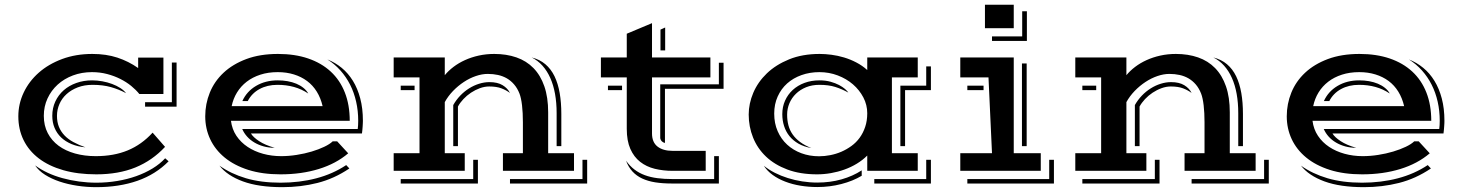

<svg xmlns="http://www.w3.org/2000/svg" viewBox="-20 -710 6075 798"><path d="M56.2 -226.6Q56.2 -278.3 78.4 -325.2Q100.6 -372.1 140.9 -407.7Q181.2 -443.4 238 -464.6Q294.9 -485.8 363.8 -485.8Q421.4 -485.8 468 -470.5Q514.6 -455.1 554.2 -427.2V-470.7H659.2V-319.3H559.1Q545.4 -336.4 525.4 -352.8Q505.4 -369.1 480.2 -381.8Q455.1 -394.5 425.3 -402.3Q395.5 -410.2 362.3 -410.2Q319.8 -410.2 283.2 -396.5Q246.6 -382.8 219.7 -358.4Q192.9 -334 177.5 -300.8Q162.1 -267.6 162.1 -228.5Q162.1 -188 178.5 -156.7Q194.8 -125.5 223.6 -104.2Q252.4 -83 292 -72Q331.5 -61 377.9 -61Q453.1 -61 511 -85Q568.8 -108.9 614.3 -158.7L666 -99.6Q612.8 -42.5 542.5 -13.9Q472.2 14.6 380.4 14.6Q303.2 14.6 242.9 -2.7Q182.6 -20 141.1 -51.8Q99.6 -83.5 77.9 -127.9Q56.2 -172.4 56.2 -226.6ZM583 -285.2H694.3V-450.2H713.9V-266.6H583ZM197.3 -228.5Q197.3 -261.2 210 -288.3Q222.7 -315.4 244.9 -335Q267.1 -354.5 297.4 -365.2Q327.6 -376 362.8 -376Q383.8 -376 405.3 -372.1Q426.8 -368.2 445.8 -361.1Q464.8 -354 480 -344.2Q495.1 -334.5 503.9 -322.8Q474.6 -338.4 441.2 -347.9Q407.7 -357.4 364.7 -357.4Q330.6 -357.4 303.2 -346.9Q275.9 -336.4 256.6 -318.8Q237.3 -301.3 227.1 -277.8Q216.8 -254.4 216.8 -228.5Q216.8 -202.6 224.9 -182.9Q232.9 -163.1 248 -147.2Q263.2 -131.3 285.2 -119.4Q307.1 -107.4 335 -97.7Q302.7 -100.6 277.1 -111.3Q251.5 -122.1 233.9 -138.9Q216.3 -155.8 206.8 -178.5Q197.3 -201.2 197.3 -228.5ZM126 -22.5Q149.4 -5.4 178.2 8.1Q207 21.5 240 30.5Q272.9 39.6 308.6 44.4Q344.2 49.3 380.9 49.3Q424.8 49.3 467 42.2Q509.3 35.2 546.4 22Q583.5 8.8 614.3 -10Q645 -28.8 666.5 -52.2L680.7 -39.6Q627.4 14.6 551.5 41.3Q475.6 67.9 379.9 67.9Q340.3 67.9 301.3 62Q262.2 56.2 228 44.7Q193.8 33.2 167.2 16.4Q140.6 -0.5 126 -22.5Z M833 -226.6Q833 -278.3 852.1 -325.2Q871.1 -372.1 909.2 -407.7Q947.3 -443.4 1003.9 -464.6Q1060.5 -485.8 1135.3 -485.8Q1205.6 -485.8 1260.7 -467Q1315.9 -448.2 1354.5 -412.6Q1393.1 -377 1413.3 -325.4Q1433.6 -273.9 1433.6 -208H939.9Q944.3 -172.9 962.6 -145.5Q981 -118.2 1009.3 -99.4Q1037.6 -80.6 1073.5 -70.8Q1109.4 -61 1148.4 -61Q1180.2 -61 1213.1 -66.2Q1246.1 -71.3 1275.4 -80.1Q1304.7 -88.9 1327.6 -99.9Q1350.6 -110.8 1362.8 -122.6H1381.3L1427.2 -72.8Q1377 -29.8 1304.9 -7.6Q1232.9 14.6 1146 14.6Q1070.3 14.6 1012 -3.9Q953.6 -22.5 913.8 -55.2Q874 -87.9 853.5 -131.8Q833 -175.8 833 -226.6ZM1466.8 -173.8Q1467.8 -181.2 1468.3 -189.7Q1468.8 -198.2 1468.8 -208Q1468.8 -249.5 1460.2 -287.4Q1451.7 -325.2 1435.3 -357.7Q1418.9 -390.1 1395 -417Q1371.1 -443.8 1340.8 -462.9Q1373 -450.2 1400.1 -428Q1427.2 -405.8 1446.8 -374Q1466.3 -342.3 1477.3 -300.8Q1488.3 -259.3 1488.3 -208Q1488.3 -204.1 1488 -198.2Q1487.8 -192.4 1487.3 -185.1Q1486.8 -177.7 1486.1 -170.2Q1485.4 -162.6 1484.4 -155.3H1022.9Q1032.2 -139.6 1057.1 -123.3Q1082 -106.9 1121.6 -95.7Q1097.2 -95.7 1075.9 -101.6Q1054.7 -107.4 1037.4 -117.7Q1020 -127.9 1007.1 -142.3Q994.1 -156.7 986.8 -173.8ZM1320.8 -269Q1313 -302.7 1296.6 -329.1Q1280.3 -355.5 1256.3 -373.3Q1232.4 -391.1 1201.7 -400.6Q1170.9 -410.2 1134.3 -410.2Q1094.7 -410.2 1062.3 -399.7Q1029.8 -389.2 1005.4 -370.4Q981 -351.6 965.1 -325.7Q949.2 -299.8 942.9 -269ZM987.3 -290Q1005.4 -330.1 1044.2 -353Q1083 -376 1134.3 -376Q1155.3 -376 1175 -372.6Q1194.8 -369.1 1211.7 -362.1Q1228.5 -355 1241.2 -344.7Q1253.9 -334.5 1261.2 -321.3Q1233.4 -339.8 1201.7 -348.6Q1169.9 -357.4 1133.3 -357.4Q1090.8 -357.4 1058.6 -339.8Q1026.4 -322.3 1009.8 -290ZM892.1 -21.5Q939.5 12.2 1002.2 30.8Q1064.9 49.3 1146 49.3Q1225.1 49.3 1294.2 31.2Q1363.3 13.2 1418.9 -23.9L1432.1 -9.8Q1369.1 32.7 1299.6 50.3Q1230 67.9 1153.8 67.9Q1054.7 67.9 989.5 43.9Q924.3 20 892.1 -21.5Z M1616.2 -73.2H1723.6V-388.2H1616.2V-471.2H1828.6V-397.5Q1843.8 -416 1865 -432.1Q1886.2 -448.2 1912.6 -460.2Q1939 -472.2 1969.7 -479Q2000.5 -485.8 2034.2 -485.8Q2085 -485.8 2126.5 -471.4Q2168 -457 2197.3 -427Q2226.6 -397 2242.4 -351.3Q2258.3 -305.7 2258.3 -243.2V-73.2H2365.7V0H2070.3V-73.2H2153.3V-201.7Q2153.3 -241.2 2149.7 -272.2Q2146 -303.2 2139.2 -320.8Q2130.4 -343.3 2116.9 -358.9Q2103.5 -374.5 2086.7 -384.3Q2069.8 -394 2049.8 -398.4Q2029.8 -402.8 2007.3 -402.8Q1983.4 -402.8 1957.8 -394Q1932.1 -385.3 1908 -369.4Q1883.8 -353.5 1863 -332Q1842.3 -310.5 1828.6 -285.6V-73.2H1911.6V0H1616.2ZM2293.5 -239.7Q2293.5 -282.7 2286.9 -319.6Q2280.3 -356.4 2267.1 -386Q2253.9 -415.5 2234.6 -437Q2215.3 -458.5 2189.9 -471.2Q2223.1 -462.9 2246.6 -443.1Q2270 -423.3 2284.7 -393.1Q2299.3 -362.8 2306.2 -323.2Q2313 -283.7 2313 -236.3V-102.5H2293.5ZM1863.8 -273.4Q1876 -294.9 1892.8 -312.5Q1909.7 -330.1 1929.4 -342.5Q1949.2 -355 1970.9 -361.8Q1992.7 -368.7 2014.2 -368.7Q2047.9 -368.7 2068.8 -356Q2089.8 -343.3 2099.6 -323.7Q2084.5 -335 2064.2 -342.8Q2043.9 -350.6 2013.2 -350.6Q1994.1 -350.6 1974.6 -343.5Q1955.1 -336.4 1937.5 -324.7Q1919.9 -313 1905.8 -297.9Q1891.6 -282.7 1883.3 -267.1V-102.5H1863.8ZM1645.5 -354H1703.1V-335.4H1645.5ZM2400.9 34.2V-45.9H2420.4V52.7H2099.6V34.2ZM1946.8 34.2V-45.9H1966.3V52.7H1645.5V34.2Z M2585 -388.2H2477.5V-471.2H2585V-569.8L2689.9 -613.8V-471.2H2932.6V-388.2H2689.9V-155.3Q2689.9 -118.7 2712.9 -100.8Q2735.8 -83 2775.4 -83H2913.1V0H2775.4Q2735.8 0 2701.2 -8.5Q2666.5 -17.1 2640.6 -37.4Q2614.7 -57.6 2599.9 -91.1Q2585 -124.5 2585 -174.8ZM2725.1 -586.9 2744.6 -595.7V-500.5H2725.1ZM2724.1 -359.4H2967.8V-449.2H2987.3V-340.8H2743.7V-115.7Q2727.1 -120.1 2724.1 -135.3ZM2506.8 -354H2565.4V-335.4H2506.8ZM2582 -42Q2597.7 -20 2616.9 -5.4Q2636.2 9.3 2660.2 18.1Q2684.1 26.9 2712.4 30.5Q2740.7 34.2 2774.4 34.2H2948.2V-61H2967.8V52.7H2772Q2734.4 52.7 2703.6 47.9Q2672.9 43 2649.2 32Q2625.5 21 2608.6 2.7Q2591.8 -15.6 2582 -42Z M3091.8 -233.9Q3091.8 -279.3 3110.8 -324.2Q3129.9 -369.1 3167.2 -405Q3204.6 -440.9 3259.8 -463.4Q3314.9 -485.8 3386.7 -485.8Q3409.7 -485.8 3435.8 -482.4Q3461.9 -479 3488 -471.2Q3514.2 -463.4 3539.1 -450.4Q3564 -437.5 3584.5 -418.9V-471.2H3794.4V-388.2H3687V-73.2H3794.4V0H3584.5V-63.5Q3565.4 -44.4 3541.3 -29.8Q3517.1 -15.1 3490 -5.4Q3462.9 4.4 3433.8 9.5Q3404.8 14.6 3376 14.6Q3305.7 14.6 3252.4 -5.4Q3199.2 -25.4 3163.6 -59.3Q3127.9 -93.3 3109.9 -138.4Q3091.8 -183.6 3091.8 -233.9ZM3722.2 -354H3829.6V-434.1H3849.1V-335.4H3741.7V-102.5H3722.2ZM3197.8 -237.8Q3197.8 -197.3 3212.2 -164.6Q3226.6 -131.8 3251.5 -108.9Q3276.4 -85.9 3310.5 -73.2Q3344.7 -60.5 3384.3 -60.5Q3407.2 -60.5 3430.9 -65.2Q3454.6 -69.8 3476.8 -79.3Q3499 -88.9 3518.8 -103.3Q3538.6 -117.7 3553 -137.5Q3567.4 -157.2 3575.9 -182.6Q3584.5 -208 3584.5 -239.3Q3584.5 -273.9 3568.4 -304.9Q3552.2 -335.9 3525.1 -359.4Q3498 -382.8 3461.9 -396.5Q3425.8 -410.2 3385.7 -410.2Q3345.7 -410.2 3311.3 -397.9Q3276.9 -385.7 3251.7 -363.3Q3226.6 -340.8 3212.2 -308.8Q3197.8 -276.9 3197.8 -237.8ZM3231.4 -235.4Q3231.4 -266.1 3242.9 -291.7Q3254.4 -317.4 3274.9 -336.2Q3295.4 -355 3323.7 -365.5Q3352.1 -376 3385.7 -376Q3411.1 -376 3431.6 -370.4Q3452.1 -364.7 3467.3 -356.7Q3482.4 -348.6 3492.2 -340.1Q3502 -331.5 3505.9 -325.2Q3479.5 -339.8 3451.7 -348.6Q3423.8 -357.4 3385.7 -357.4Q3355 -357.4 3330.3 -347.4Q3305.7 -337.4 3288.1 -320.3Q3270.5 -303.2 3261 -280.8Q3251.5 -258.3 3251.5 -233.4Q3251.5 -210 3256.8 -189.5Q3262.2 -168.9 3274.2 -151.6Q3286.1 -134.3 3305.4 -119.9Q3324.7 -105.5 3352.1 -94.7Q3321.3 -100.1 3298.6 -113Q3275.9 -126 3261 -144.5Q3246.1 -163.1 3238.8 -186.3Q3231.4 -209.5 3231.4 -235.4ZM3829.6 34.2V-45.9H3849.1V52.7H3613.8V34.2ZM3154.8 -21Q3174.8 -4.9 3200.2 8.1Q3225.6 21 3254.4 30Q3283.2 39.1 3314.2 43.9Q3345.2 48.8 3376.5 48.8Q3430.7 48.8 3477.8 35.4Q3524.9 22 3561.5 -2V20.5Q3524.9 42.5 3476.8 54.9Q3428.7 67.4 3377 67.4Q3341.3 67.4 3307.1 61.8Q3272.9 56.2 3243.7 44.9Q3214.4 33.7 3191.4 17.1Q3168.5 0.5 3154.8 -21Z M4073.7 -690.4H4193.4V-592.8H4073.7ZM4103 -558.6H4228.5V-663.1H4248V-540H4103ZM3971.2 -73.2H4103L4088.4 -388.2H3971.2V-471.2H4193.4V-73.2H4305.7V0H3971.2ZM4227.5 -446.3H4247.1V-102.5H4227.5ZM4000.5 -354H4067.9V-335.4H4000.5ZM4340.8 34.2V-45.9H4360.4V52.7H4000.5V34.2Z M4449.2 -73.2H4556.6V-388.2H4449.2V-471.2H4661.6V-397.5Q4676.8 -416 4698 -432.1Q4719.2 -448.2 4745.6 -460.2Q4772 -472.2 4802.7 -479Q4833.5 -485.8 4867.2 -485.8Q4918 -485.8 4959.5 -471.4Q5001 -457 5030.3 -427Q5059.6 -397 5075.4 -351.3Q5091.3 -305.7 5091.3 -243.2V-73.2H5198.7V0H4903.3V-73.2H4986.3V-201.7Q4986.3 -241.2 4982.7 -272.2Q4979 -303.2 4972.2 -320.8Q4963.4 -343.3 4950 -358.9Q4936.5 -374.5 4919.7 -384.3Q4902.8 -394 4882.8 -398.4Q4862.8 -402.8 4840.3 -402.8Q4816.4 -402.8 4790.8 -394Q4765.1 -385.3 4741 -369.4Q4716.8 -353.5 4696 -332Q4675.3 -310.5 4661.6 -285.6V-73.2H4744.6V0H4449.2ZM5126.5 -239.7Q5126.5 -282.7 5119.9 -319.6Q5113.3 -356.4 5100.1 -386Q5086.9 -415.5 5067.6 -437Q5048.3 -458.5 5022.9 -471.2Q5056.2 -462.9 5079.6 -443.1Q5103 -423.3 5117.7 -393.1Q5132.3 -362.8 5139.2 -323.2Q5146 -283.7 5146 -236.3V-102.5H5126.5ZM4696.8 -273.4Q4709 -294.9 4725.8 -312.5Q4742.7 -330.1 4762.5 -342.5Q4782.2 -355 4804 -361.8Q4825.7 -368.7 4847.2 -368.7Q4880.9 -368.7 4901.9 -356Q4922.9 -343.3 4932.6 -323.7Q4917.5 -335 4897.2 -342.8Q4877 -350.6 4846.2 -350.6Q4827.1 -350.6 4807.6 -343.5Q4788.1 -336.4 4770.5 -324.7Q4752.9 -313 4738.8 -297.9Q4724.6 -282.7 4716.3 -267.1V-102.5H4696.8ZM4478.5 -354H4536.1V-335.4H4478.5ZM5233.9 34.2V-45.9H5253.4V52.7H4932.6V34.2ZM4779.8 34.2V-45.9H4799.3V52.7H4478.5V34.2Z M5328.1 -226.6Q5328.1 -278.3 5347.2 -325.2Q5366.2 -372.1 5404.3 -407.7Q5442.4 -443.4 5499 -464.6Q5555.7 -485.8 5630.4 -485.8Q5700.7 -485.8 5755.9 -467Q5811 -448.2 5849.6 -412.6Q5888.2 -377 5908.4 -325.4Q5928.7 -273.9 5928.7 -208H5435.1Q5439.5 -172.9 5457.8 -145.5Q5476.1 -118.2 5504.4 -99.4Q5532.7 -80.6 5568.6 -70.8Q5604.5 -61 5643.6 -61Q5675.3 -61 5708.3 -66.2Q5741.2 -71.3 5770.5 -80.1Q5799.8 -88.9 5822.8 -99.9Q5845.7 -110.8 5857.9 -122.6H5876.5L5922.4 -72.8Q5872.1 -29.8 5800 -7.6Q5728 14.6 5641.1 14.6Q5565.4 14.6 5507.1 -3.9Q5448.7 -22.5 5408.9 -55.2Q5369.1 -87.9 5348.6 -131.8Q5328.1 -175.8 5328.1 -226.6ZM5961.9 -173.8Q5962.9 -181.2 5963.4 -189.7Q5963.9 -198.2 5963.9 -208Q5963.9 -249.5 5955.3 -287.4Q5946.8 -325.2 5930.4 -357.7Q5914.1 -390.1 5890.1 -417Q5866.2 -443.8 5835.9 -462.9Q5868.2 -450.2 5895.3 -428Q5922.4 -405.8 5941.9 -374Q5961.4 -342.3 5972.4 -300.8Q5983.4 -259.3 5983.4 -208Q5983.4 -204.1 5983.2 -198.2Q5982.9 -192.4 5982.4 -185.1Q5981.9 -177.7 5981.2 -170.2Q5980.5 -162.6 5979.5 -155.3H5518.1Q5527.3 -139.6 5552.2 -123.3Q5577.1 -106.9 5616.7 -95.7Q5592.3 -95.7 5571 -101.6Q5549.8 -107.4 5532.5 -117.7Q5515.1 -127.9 5502.2 -142.3Q5489.3 -156.7 5481.9 -173.8ZM5815.9 -269Q5808.1 -302.7 5791.7 -329.1Q5775.4 -355.5 5751.5 -373.3Q5727.5 -391.1 5696.8 -400.6Q5666 -410.2 5629.4 -410.2Q5589.8 -410.2 5557.4 -399.7Q5524.9 -389.2 5500.5 -370.4Q5476.1 -351.6 5460.2 -325.7Q5444.3 -299.8 5438 -269ZM5482.4 -290Q5500.5 -330.1 5539.3 -353Q5578.1 -376 5629.4 -376Q5650.4 -376 5670.2 -372.6Q5689.9 -369.1 5706.8 -362.1Q5723.6 -355 5736.3 -344.7Q5749 -334.5 5756.3 -321.3Q5728.5 -339.8 5696.8 -348.6Q5665 -357.4 5628.4 -357.4Q5585.9 -357.4 5553.7 -339.8Q5521.5 -322.3 5504.9 -290ZM5387.2 -21.5Q5434.6 12.2 5497.3 30.8Q5560.1 49.3 5641.1 49.3Q5720.2 49.3 5789.3 31.2Q5858.4 13.2 5914.1 -23.9L5927.2 -9.8Q5864.3 32.7 5794.7 50.3Q5725.1 67.9 5648.9 67.9Q5549.8 67.9 5484.6 43.9Q5419.4 20 5387.2 -21.5Z"/></svg>

Font: Vast Shadow
Style: Regular
Weight: 400
Designer: Nicole Fally
Foundry: Nicole Fally
Version: Version 1.002